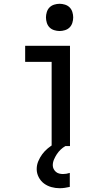

<svg xmlns="http://www.w3.org/2000/svg" viewBox="-20 -772 590 1015"><path d="M253 0V-445H113V-530H350V0ZM295 223Q273 223 251.5 217Q230 211 212.5 198Q195 185 184.5 164.5Q174 144 174 122Q174 100 182.5 80Q191 60 203.5 43Q216 26 233 12Q250 -2 268 -12H326V0Q312 8 300.5 19Q289 30 280.5 43Q272 56 265.5 71Q259 86 259 102Q259 112 263.5 121Q268 130 275.5 136.5Q283 143 293 145.5Q303 148 313 148Q322 148 331 146.5Q340 145 349 142V216Q336 219 322.5 221Q309 223 295 223ZM295 -608Q281 -608 266.5 -612.5Q252 -617 242 -627Q232 -637 227.5 -651.5Q223 -666 223 -680Q223 -694 227.5 -708.5Q232 -723 242 -733Q252 -743 266.5 -747.5Q281 -752 295 -752Q309 -752 323.5 -747.5Q338 -743 348 -733Q358 -723 362.5 -708.5Q367 -694 367 -680Q367 -666 362.5 -651.5Q358 -637 348 -627Q338 -617 323.5 -612.5Q309 -608 295 -608Z"/></svg>

Font: Lode Dark
Style: Bold
Weight: 700
Monospace: yes
Designer: Belleve Invis
Foundry: Belleve Invis
Version: Version 29.2.0; ttfautohint (v1.8.3)